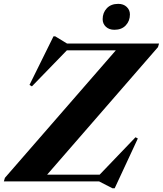

<svg xmlns="http://www.w3.org/2000/svg" viewBox="-53 -941 845 996"><path d="M772 -715 766.5 -696.5 191.5 -35H464L650 -229L662 -222.5L542 35.5H530L461 0H-33L-27.5 -18.5L548 -680H294L112.5 -493L100 -500.5L224.5 -752.5H233.5L295 -715ZM540.5 -786.5Q513 -786.5 496.2 -802.2Q479.5 -818 479.5 -841.5Q479.5 -875 501 -898Q522.5 -921 560.5 -921Q587.5 -921 604.2 -905.2Q621 -889.5 621 -866Q621 -832.5 599.5 -809.5Q578 -786.5 540.5 -786.5Z"/></svg>

Font: Newsreader 72pt
Style: Bold Italic
Weight: 700
Italic angle: -17°
Designer: Hugues Gentile
Foundry: Production Type
Version: Version 1.003; ttfautohint (v1.8.3)